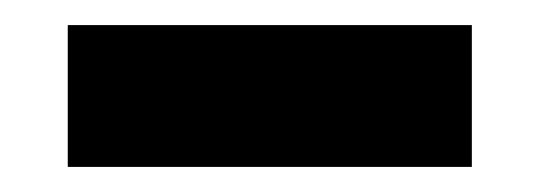

<svg xmlns="http://www.w3.org/2000/svg" viewBox="-20 -307 430 153"><path d="M34 -174V-287H356V-174Z"/></svg>

Font: Ysabeau Office ExtraBold
Style: Regular
Weight: 800
Designer: Christian Thalmann (Catharsis Fonts)
Version: Version 2.001;gftools[0.9.30]; featfreeze: tnum,lnum,ss02